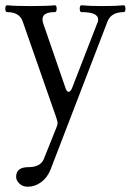

<svg xmlns="http://www.w3.org/2000/svg" viewBox="-46 -438 496 728"><path d="M40 -356.9Q27.3 -392.1 -19 -392.1Q-25.9 -392.1 -25.9 -405Q-25.9 -418 -19 -418Q8.8 -415 70.8 -415Q132.8 -415 162.1 -418Q168.9 -418 168.9 -405Q168.9 -392.1 162.1 -392.1Q115.2 -392.1 115.2 -365.2Q115.2 -357.4 117.2 -351.1L202.1 -105Q207 -89.8 214.4 -89.8Q221.7 -89.8 228 -106L323.2 -351.1Q326.2 -357.4 326.2 -363.8Q326.2 -392.1 263.2 -392.1Q256.3 -392.1 256.3 -405Q256.3 -418 263.2 -418Q291 -415 342.8 -415Q394.5 -415 422.9 -418Q429.7 -418 429.7 -405Q429.7 -392.1 422.9 -392.1Q376 -392.1 361.8 -356.9L146 204.1Q133.8 235.4 110.1 252.7Q86.4 270 59.1 270Q39.6 270 27.3 257.8Q15.1 245.6 15.1 232.9Q15.1 195.8 61.3 195.8Q107.4 195.8 120.1 165L167 47.9Q172.4 35.6 172.4 28.8Q172.4 22 166 3.9Z"/></svg>

Font: Junicode
Style: Regular
Weight: 400
Designer: Peter S. Baker
Foundry: Briery Creek Software
Version: Version 0.7.2